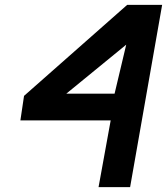

<svg xmlns="http://www.w3.org/2000/svg" viewBox="-20 -771 688 791"><path d="M386 0 436 -275H64L79 -376L504 -751H648L516 0ZM253 -385H452L500 -587Z"/></svg>

Font: Hermit
Style: Bold Italic
Weight: 700
Italic angle: -10°
Designer: Pablo Caro
Version: Version 2.000;PS 002.000;hotconv 1.0.88;makeotf.lib2.5.64775